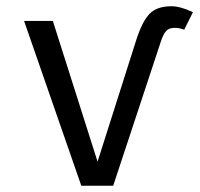

<svg xmlns="http://www.w3.org/2000/svg" viewBox="-20 -594 640 614"><path d="M57 -527H149L292 -77L416 -467Q435 -526 458.5 -550Q482 -574 528 -574Q557 -574 597 -555L569 -499Q554 -505 538 -505Q521 -505 511.5 -495Q502 -485 494 -460L342 0H240Z"/></svg>

Font: FiraDG Mono
Style: Regular
Weight: 400
Designer: Carrois Corporate & Edenspiekermann AG
Foundry: Carrois Corporate GbR & Edenspiekermann AG
Version: Version 3.206